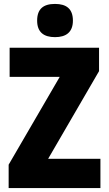

<svg xmlns="http://www.w3.org/2000/svg" viewBox="-20 -957 553 977"><path d="M260 -937C201 -937 169 -912 169 -852C169 -793 203 -768 260 -768C316 -768 351 -793 351 -852C351 -912 318 -937 260 -937ZM491 0V-149H225L484 -595V-714H29V-566H284L24 -119V0Z"/></svg>

Font: Noto Sans Georgian Condensed Black
Style: Regular
Weight: 900
Width: 3
Designer: Monotype Design Team, Akaki Razmadze
Foundry: Google LLC
Version: Version 2.005